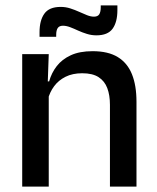

<svg xmlns="http://www.w3.org/2000/svg" viewBox="-20 -689 580 709"><path d="M386 0V-302Q386 -337.5 376.2 -363.5Q366.5 -389.5 344.2 -404Q322 -418.5 283.5 -418.5Q248 -418.5 222 -405.5Q196 -392.5 179.8 -370.5Q163.5 -348.5 156.5 -320.5L140.5 -388.5H161.5Q170 -419.5 189.5 -444.8Q209 -470 241.5 -485Q274 -500 322 -500Q379.5 -500 415 -478.2Q450.5 -456.5 467.2 -415Q484 -373.5 484 -313V0ZM62 0V-489H160L156 -374.5L160 -368.5V0ZM336 -558.5Q318 -558.5 301 -563.8Q284 -569 268.2 -576.2Q252.5 -583.5 238.5 -588.8Q224.5 -594 212.5 -594Q199 -594 193.2 -585.5Q187.5 -577 187.5 -560V-553H126V-570Q126 -613.5 143.8 -638.5Q161.5 -663.5 204 -663.5Q222.5 -663.5 239.5 -658Q256.5 -652.5 272 -645.5Q287.5 -638.5 301.2 -633Q315 -627.5 327 -627.5Q341 -627.5 346.5 -636.2Q352 -645 352 -662V-669H413.5V-651.5Q413.5 -607.5 395.8 -583Q378 -558.5 336 -558.5Z"/></svg>

Font: Anek Tamil Medium Medium
Style: Regular
Weight: 500
Version: Version 1.003